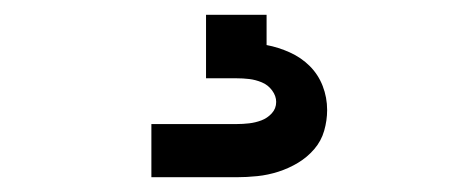

<svg xmlns="http://www.w3.org/2000/svg" viewBox="-20 -20 640 260"><path d="M185 220V148H300Q309 148 317.5 147Q326 146 334 143Q342 140 348 133.5Q354 127 354 118Q354 110 348.5 102.5Q343 95 334.5 91.5Q326 88 317.5 87Q309 86 300 86H259V0H341V41Q357 44 372.5 51Q388 58 399.5 69.5Q411 81 417 96.5Q423 112 423 129Q423 143 419 157Q415 171 405.5 182Q396 193 383.5 200.5Q371 208 357 212.5Q343 217 328.5 218.5Q314 220 300 220Z"/></svg>

Font: Iosevka Fixed Curly Md Ex
Style: Regular
Weight: 500
Width: 7
Monospace: yes
Designer: Belleve Invis
Foundry: Belleve Invis
Version: Version 30.1.2